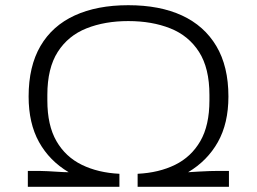

<svg xmlns="http://www.w3.org/2000/svg" viewBox="-20 -718 987 738"><path d="M87 0V-61H132Q143 -61 163.5 -60Q184 -59 206 -57.5Q228 -56 244 -56Q170 -100 130 -172Q90 -244 90 -347Q90 -463 135.5 -541Q181 -619 267 -658.5Q353 -698 473 -698Q594 -698 679.5 -658.5Q765 -619 811.5 -541Q858 -463 858 -347Q858 -244 817.5 -172Q777 -100 703 -56Q721 -57 743.5 -58.5Q766 -60 786.5 -60.5Q807 -61 816 -61H860V0H509V-50Q591 -54 653 -84.5Q715 -115 750 -175.5Q785 -236 785 -332V-353Q785 -456 745 -518.5Q705 -581 634.5 -609Q564 -637 473 -637Q383 -637 312.5 -609Q242 -581 202 -518.5Q162 -456 162 -353V-332Q162 -236 197 -175.5Q232 -115 294.5 -84.5Q357 -54 439 -50V0Z"/></svg>

Font: Archivo Expanded ExtraLight
Style: Regular
Weight: 250
Width: 7
Designer: Hector Gatti
Foundry: Omnibus-Type
Version: Version 2.001